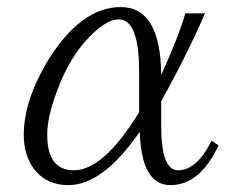

<svg xmlns="http://www.w3.org/2000/svg" viewBox="-20 -520 694 556"><path d="M612.8 -99.1Q559.1 16.1 473.6 16.1Q389.2 16.1 384.8 -138.7Q278.3 16.1 177.7 16.1Q113.8 16.1 77.6 -31.7Q48.8 -71.8 48.8 -128.9Q48.8 -226.1 115.7 -339.8Q212.9 -499.5 329.6 -499.5Q445.3 -499.5 446.8 -302.7Q499.5 -419.4 516.6 -481.4H573.7Q517.6 -353 446.8 -227.1V-154.8Q446.8 -26.9 495.6 -26.9Q550.3 -26.9 592.8 -112.8ZM382.8 -194.8V-313.5Q382.8 -463.9 323.7 -463.9Q281.2 -463.9 220.7 -393.1Q174.8 -337.9 144.5 -254.9Q116.7 -180.7 116.7 -129.9Q116.7 -26.9 193.8 -26.9Q279.8 -26.9 382.8 -194.8Z"/></svg>

Font: I.MingCP
Style: Regular
Weight: 400
Designer: I.Font Project
Version: Version 8.000; Sep 06, 2022